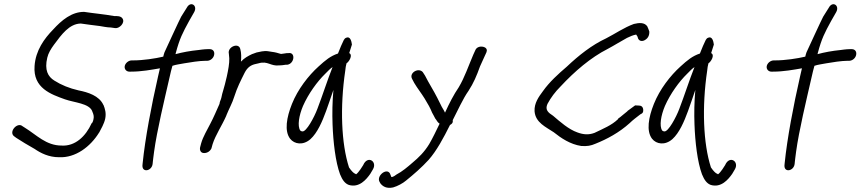

<svg xmlns="http://www.w3.org/2000/svg" viewBox="-20 -741 4132 922"><path d="M383 -684C324 -684 276 -644 235 -599C193 -556 151 -499 146 -424C138 -318 225 -288 292 -264C337 -248 408 -245 423 -207V-206C429 -193 432 -182 429 -169C428 -164 427 -158 422 -150H421L420 -149C391 -85 340 -38 276 -42C201 -42 156 -93 99 -128L88 -135C64 -156 22 -110 46 -88L58 -79C83 -63 115 -43 146 -26C175 -6 214 14 263 14C343 18 414 -37 455 -103V-104H456C465 -121 480 -147 485 -170C491 -198 484 -219 477 -237H476V-238C456 -281 403 -298 357 -307C313 -317 274 -333 241 -354C210 -373 193 -405 207 -464C212 -486 225 -507 239 -526C276 -576 313 -627 368 -628C393 -624 436 -619 459 -616C472 -614 495 -609 512 -609C518 -608 526 -607 533 -606C553 -603 581 -631 569 -651C561 -665 542 -664 528 -664C478 -673 428 -677 384 -684Z M620 -451H613C597 -451 582 -438 579 -424C576 -409 587 -397 601 -397H609C660 -397 707 -406 748 -413L739 -374C707 -234 677 -76 665 43L664 54C663 90 710 80 713 45L714 35C714 30 717 13 720 -13C734 -115 768 -255 795 -373C799 -391 803 -408 808 -425C825 -431 845 -433 865 -437C893 -442 939 -449 965 -449H974C989 -449 1004 -460 1008 -476C1012 -492 1004 -505 987 -505H978C961 -505 935 -501 935 -501C894 -497 856 -490 823 -481L824 -486C843 -557 857 -583 888 -640L912 -682C931 -715 895 -738 877 -704L850 -661C845 -653 770 -490 770 -490C767 -483 766 -476 764 -469C726 -460 667 -451 620 -451Z M1137 -445C1139 -466 1139 -487 1134 -505C1127 -539 1071 -516 1079 -483C1080 -474 1080 -471 1081 -461C1082 -437 1076 -405 1069 -373C1066 -360 1063 -347 1060 -336C1056 -319 1051 -306 1047 -290L1043 -272C1041 -262 1035 -254 1034 -242C1020 -211 1006 -177 990 -147C975 -117 955 -85 946 -53L941 -34C938 -21 943 -6 960 -6C977 -6 990 -16 996 -30V-31L1001 -49C1015 -93 1046 -138 1067 -186V-187C1079 -217 1096 -247 1105 -277C1119 -321 1136 -354 1155 -392C1168 -417 1184 -429 1209 -434L1222 -437C1266 -450 1279 -422 1321 -427C1329 -427 1341 -428 1351 -430H1359C1395 -435 1400 -492 1365 -486H1358C1349 -484 1341 -484 1330 -482C1328 -482 1326 -483 1322 -484L1308 -488C1301 -490 1293 -491 1286 -492L1267 -495C1247 -498 1227 -492 1212 -489L1193 -482H1192C1171 -472 1154 -463 1137 -445Z M1435 -232C1461 -291 1503 -349 1542 -387C1555 -400 1565 -411 1577 -419C1552 -356 1529 -283 1504 -218C1489 -178 1451 -107 1432 -110C1429 -110 1426 -111 1422 -114C1407 -136 1416 -187 1435 -232ZM1657 -486C1662 -502 1666 -515 1670 -527C1668 -543 1662 -568 1643 -560C1637 -558 1634 -554 1631 -549C1625 -537 1611 -506 1603 -484C1567 -472 1543 -452 1510 -422C1461 -378 1410 -312 1382 -242C1356 -177 1345 -112 1373 -75C1394 -48 1436 -42 1471 -73C1504 -103 1527 -156 1546 -208C1558 -241 1569 -274 1581 -309C1576 -252 1575 -197 1577 -143C1580 -60 1591 37 1613 96C1624 123 1636 140 1655 147C1705 162 1739 121 1758 94L1771 72C1793 34 1745 3 1724 52L1711 72C1703 83 1697 91 1690 96H1689V94H1685V93C1679 91 1668 81 1656 63C1619 -51 1612 -227 1638 -402C1639 -415 1641 -425 1644 -437C1656 -444 1676 -477 1657 -486Z M2305 -466 2316 -490V-491C2328 -518 2278 -528 2264 -503L2253 -479C2229 -423 2211 -369 2183 -322C2159 -287 2137 -244 2117 -200C2111 -214 2103 -223 2096 -239L2080 -271C2063 -305 2039 -342 2021 -378L2010 -395C1989 -418 1943 -391 1959 -362L1969 -343C1985 -316 2003 -294 2019 -268L2040 -232C2046 -222 2050 -211 2055 -200C2060 -190 2066 -181 2070 -172C2078 -163 2079 -155 2091 -147C2074 -112 2059 -80 2041 -49C2017 -10 1991 15 1960 41C1937 61 1911 83 1884 97C1869 109 1859 111 1859 108L1855 98C1843 59 1787 101 1802 131L1807 140C1818 154 1836 166 1868 159C1889 153 1915 139 1930 126C1967 96 2003 65 2038 27C2077 -17 2110 -79 2141 -141C2147 -144 2153 -149 2154 -155C2155 -159 2154 -161 2154 -164C2178 -210 2203 -267 2230 -305C2254 -342 2269 -377 2285 -422Z M2547 -207C2551 -152 2602 -131 2639 -106C2674 -78 2718 -48 2771 -40C2800 -38 2817 -41 2840 -51C2895 -73 2953 -104 3004 -150C3019 -165 3036 -177 3055 -192C3062 -195 3067 -199 3068 -204C3071 -217 3067 -234 3049 -234C3041 -234 3035 -235 3030 -235C3018 -226 3005 -217 2993 -208V-207C2977 -195 2964 -182 2948 -171V-169C2917 -139 2876 -123 2835 -103C2806 -92 2780 -95 2753 -105C2710 -120 2670 -156 2636 -185C2613 -200 2596 -213 2609 -242C2625 -272 2646 -300 2672 -326C2739 -398 2817 -465 2898 -506C2930 -523 2963 -544 2991 -559C3005 -566 3022 -573 3035 -575C3038 -571 3040 -568 3042 -564V-563C3046 -542 3065 -540 3079 -550C3092 -558 3099 -572 3098 -589V-590C3095 -598 3092 -607 3088 -615C3074 -634 3049 -632 3024 -626C2977 -609 2934 -579 2891 -557C2822 -525 2759 -475 2702 -421C2661 -386 2618 -347 2587 -303C2567 -276 2545 -246 2547 -207Z M3173 -232C3199 -291 3241 -349 3280 -387C3293 -400 3303 -411 3315 -419C3290 -356 3267 -283 3242 -218C3227 -178 3189 -107 3170 -110C3167 -110 3164 -111 3160 -114C3145 -136 3154 -187 3173 -232ZM3395 -486C3400 -502 3404 -515 3408 -527C3406 -543 3400 -568 3381 -560C3375 -558 3372 -554 3369 -549C3363 -537 3349 -506 3341 -484C3305 -472 3281 -452 3248 -422C3199 -378 3148 -312 3120 -242C3094 -177 3083 -112 3111 -75C3132 -48 3174 -42 3209 -73C3242 -103 3265 -156 3284 -208C3296 -241 3307 -274 3319 -309C3314 -252 3313 -197 3315 -143C3318 -60 3329 37 3351 96C3362 123 3374 140 3393 147C3443 162 3477 121 3496 94L3509 72C3531 34 3483 3 3462 52L3449 72C3441 83 3435 91 3428 96H3427V94H3423V93C3417 91 3406 81 3394 63C3357 -51 3350 -227 3376 -402C3377 -415 3379 -425 3382 -437C3394 -444 3414 -477 3395 -486Z M3703 -451H3696C3680 -451 3665 -438 3662 -424C3659 -409 3670 -397 3684 -397H3692C3743 -397 3790 -406 3831 -413L3822 -374C3790 -234 3760 -76 3748 43L3747 54C3746 90 3793 80 3796 45L3797 35C3797 30 3800 13 3803 -13C3817 -115 3851 -255 3878 -373C3882 -391 3886 -408 3891 -425C3908 -431 3928 -433 3948 -437C3976 -442 4022 -449 4048 -449H4057C4072 -449 4087 -460 4091 -476C4095 -492 4087 -505 4070 -505H4061C4044 -505 4018 -501 4018 -501C3977 -497 3939 -490 3906 -481L3907 -486C3926 -557 3940 -583 3971 -640L3995 -682C4014 -715 3978 -738 3960 -704L3933 -661C3928 -653 3853 -490 3853 -490C3850 -483 3849 -476 3847 -469C3809 -460 3750 -451 3703 -451Z"/></svg>

Font: Stray Cat
Style: BdCnObl
Weight: 700
Version: Version 1.0